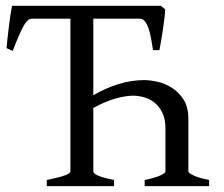

<svg xmlns="http://www.w3.org/2000/svg" viewBox="-20 -635 763 655"><path d="M139.6 0V-21Q184.6 -30.3 202.4 -37.1Q220.2 -43.9 220.2 -50.8V-571.3H88.9Q73.7 -571.3 59.6 -544.9Q45.4 -518.6 23.4 -461.4L2.4 -470.7Q3.4 -484.9 5.6 -504.4Q7.8 -523.9 10.3 -544.4Q12.7 -564.9 15.6 -583.7Q18.6 -602.5 21 -615.2H528.8L543.5 -603Q543 -590.3 541 -573Q539.1 -555.7 536.1 -536.4Q533.2 -517.1 530 -498Q526.9 -479 523.9 -463.9H502Q499 -483.4 495.6 -502.7Q492.2 -522 487.1 -537.1Q481.9 -552.2 474.6 -561.8Q467.3 -571.3 456.5 -571.3H298.3V-310.1Q337.9 -333.5 382.8 -347.7Q427.7 -361.8 472.2 -361.8Q491.2 -361.8 516.8 -356.2Q542.5 -350.6 565.9 -335.9Q589.4 -321.3 605.7 -296.1Q622.1 -271 622.6 -231.9V-50.8Q622.6 -44.9 640.4 -36.4Q658.2 -27.8 693.4 -21V0H473.6V-21Q506.8 -27.8 525.6 -35.9Q544.4 -43.9 544.4 -50.8V-199.2Q543.9 -230.5 533.4 -251.5Q522.9 -272.5 506.8 -285.2Q490.7 -297.9 471.4 -303.2Q452.1 -308.6 434.6 -308.6Q422.9 -308.6 407 -306.2Q391.1 -303.7 373.3 -298.6Q355.5 -293.5 336.4 -285.4Q317.4 -277.3 298.3 -266.6V-50.8Q298.3 -47.9 301 -44.4Q303.7 -41 311.3 -37.4Q318.8 -33.7 332.8 -29.5Q346.7 -25.4 369.1 -21V0Z"/></svg>

Font: Gentium Plus CyrE
Style: Regular
Weight: 400
Designer: J. Victor Gaultney, Annie Olsen, Iska Routamaa, Becca Hirsbrunner
Foundry: SIL International
Version: Version 5.000